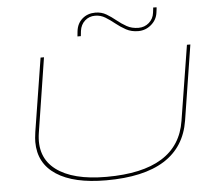

<svg xmlns="http://www.w3.org/2000/svg" viewBox="-60 -988 1189 1065"><g transform="rotate(-5 534.5 -456.0)"><path d="M489 10Q309 10 212 -53.5Q115 -117 115 -236Q115 -246 116 -258Q117 -270 120 -292L185 -700H204L139 -285Q118 -151 211.5 -80Q305 -9 492 -9Q890 -9 933 -282L1000 -700H1019L953 -282Q906 10 489 10ZM421 -828Q417 -791 416 -782Q415 -773 415.5 -778.5Q416 -784 417 -792.5Q418 -801 418 -799H399Q400 -810 402 -828Q407 -871 436.5 -896.5Q466 -922 509 -922Q543 -922 570 -906Q597 -890 622 -869.5Q647 -849 675.5 -833Q704 -817 741 -817Q775 -817 799.5 -838.5Q824 -860 828 -893Q831 -914 831 -916Q831 -918 831 -922H850Q850 -918 850 -916Q850 -914 847 -893Q842 -853 810.5 -826Q779 -799 738 -799Q700 -799 670.5 -815Q641 -831 615 -852Q589 -873 563 -889Q537 -905 506 -905Q473 -905 449.5 -884Q426 -863 421 -828ZM399 -799Q397 -779 396.5 -777Q396 -775 397 -781Q398 -787 398.5 -793.5Q399 -800 399 -799Z"/></g></svg>

Font: Georama Extra Expanded Thin
Style: Italic
Weight: 100
Width: 8
Italic angle: -9°
Designer: Jean-Baptiste Levee
Foundry: Production Type
Version: Version 1.000